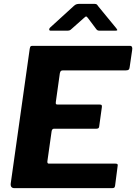

<svg xmlns="http://www.w3.org/2000/svg" viewBox="-20 -981 710 1001"><path d="M135 -727Q137 -737 139.5 -739.5Q142 -742 150 -742H657Q673 -742 669 -720L656 -631Q655 -621 650.5 -617.5Q646 -614 635 -614H308Q301 -614 297.5 -611Q294 -608 292 -599L271 -449Q270 -441 272 -438.5Q274 -436 280 -436H499Q508 -436 510 -432.5Q512 -429 511 -422L497 -321Q496 -310 483 -310H262Q251 -310 249 -296L227 -140Q226 -128 234 -128H581Q590 -128 592.5 -125Q595 -122 593 -113L580 -13Q579 -6 576 -3Q573 0 563 0H56Q33 0 36 -25L135 -727ZM479 -833 440 -885Q433 -895 429 -895Q425 -895 415 -885L353 -830Q347 -824 342 -822.5Q337 -821 329 -821H245Q237 -821 236.5 -826.5Q236 -832 241 -837L366 -951Q374 -958 381 -959.5Q388 -961 400 -961H472Q482 -961 486.5 -956Q491 -951 494 -946L586 -834Q593 -825 591 -823Q589 -821 579 -821H499Q491 -821 487 -824Q483 -827 479 -833Z"/></svg>

Font: Libre Franklin
Style: Bold Italic
Weight: 700
Italic angle: -8°
Designer: Pablo Impallari, Rodrigo Fuenzalida, Nhung Nguyen
Foundry: Impallari Type
Version: Version 3.000